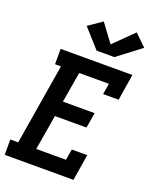

<svg xmlns="http://www.w3.org/2000/svg" viewBox="-177 -1090 954 1189"><g transform="rotate(20 300.0 -496.0)"><path d="M4 0V-101H56L144 -634H105V-735H578L550 -562H448L460 -634H264L230 -433H439L422 -332H214L175 -101H371L383 -173H485L457 0ZM435 -801H318L208 -924L298 -986L386 -867L513 -992L589 -918Z"/></g></svg>

Font: Iosevka Slab Extended
Style: Bold Italic
Weight: 700
Width: 7
Italic angle: -9°
Monospace: yes
Designer: Belleve Invis
Foundry: Belleve Invis
Version: Version 11.1.0; ttfautohint (v1.8.3)